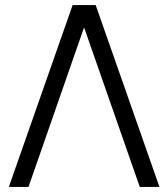

<svg xmlns="http://www.w3.org/2000/svg" viewBox="-20 -740 651 760"><path d="M358.7 -720 611.2 0H533.3L296.2 -679H329.3L92.8 0H15L267.5 -720Z"/></svg>

Font: Vela Sans GX ExtLt
Style: Regular
Weight: 200
Designer: Principal design: Mikhail Sharanda - project Manrope.
Design modification: Ravid Balaliev
Foundry: Mikhail Sharanda
Version: Version 1.001